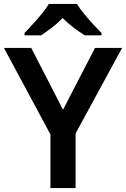

<svg xmlns="http://www.w3.org/2000/svg" viewBox="-20 -958 642 978"><path d="M301 -399 464 -714H602L365 -278V0H237V-273L0 -714H139ZM372 -938Q385 -916 407.5 -888.5Q430 -861 454 -835Q478 -809 497 -790V-778H412Q386 -794 356 -816.5Q326 -839 299 -866Q273 -839 244 -817Q215 -795 189 -778H105V-790Q124 -810 147.5 -835.5Q171 -861 193.5 -888.5Q216 -916 229 -938Z"/></svg>

Font: Noto Sans Tangsa SemiBold
Style: Regular
Weight: 600
Version: Version 1.504